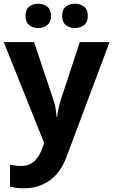

<svg xmlns="http://www.w3.org/2000/svg" viewBox="-20 -772 609 1032"><path d="M0 -546H163L266 -239Q274 -217 278 -193.5Q282 -170 284 -144H287Q290 -170 295.5 -193.5Q301 -217 308 -239L409 -546H569L338 70Q307 155 247.5 197.5Q188 240 110 240Q85 240 66.5 237.5Q48 235 34 232V114Q45 116 60.5 118Q76 120 93 120Q140 120 167.5 91.5Q195 63 208 23L217 -4ZM117 -686Q117 -721 137 -736.5Q157 -752 185 -752Q213 -752 233.5 -736.5Q254 -721 254 -686Q254 -653 233.5 -637Q213 -621 185 -621Q157 -621 137 -637Q117 -653 117 -686ZM314 -686Q314 -721 334 -736.5Q354 -752 383 -752Q411 -752 431.5 -736.5Q452 -721 452 -686Q452 -653 431.5 -637Q411 -621 383 -621Q354 -621 334 -637Q314 -653 314 -686Z"/></svg>

Font: Noto Sans Medefaidrin
Style: Bold
Weight: 700
Designer: Dalton Maag Ltd
Foundry: Dalton Maag Ltd
Version: Version 1.002; ttfautohint (v1.8.4.7-5d5b)